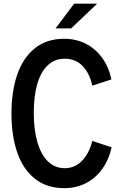

<svg xmlns="http://www.w3.org/2000/svg" viewBox="-20 -1006 646 1038"><path d="M42 -392.1Q42 -511.7 73.2 -602.8Q104.5 -693.8 168.5 -745.1Q232.4 -796.4 327.1 -796.4Q390.1 -796.4 442.6 -770.3Q495.1 -744.1 531.2 -694.8Q567.4 -645.5 582.5 -576.7L479 -543Q463.9 -611.3 426 -649.9Q388.2 -688.5 329.6 -688.5Q275.9 -688.5 238.3 -653.1Q200.7 -617.7 181.6 -552.2Q162.6 -486.8 162.6 -397Q162.6 -305.2 182.1 -237.5Q201.7 -169.9 239.3 -133.3Q276.9 -96.7 330.1 -96.7Q384.8 -96.7 423.3 -136.5Q461.9 -176.3 479 -244.1L583.5 -209.5Q567.9 -140.6 531.7 -91.1Q495.6 -41.5 443.1 -15.1Q390.6 11.2 327.6 11.2Q232.9 11.2 168.7 -39.8Q104.5 -90.8 73.2 -181.6Q42 -272.5 42 -392.1ZM380.9 -986.3H505.4L364.7 -852.5H280.3Z"/></svg>

Font: Decalotype Medium
Style: Regular
Weight: 500
Designer: Alfredo Marco Pradil
Foundry: Alfredo Marco Pradil
Version: Version 1.0